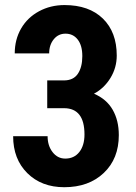

<svg xmlns="http://www.w3.org/2000/svg" viewBox="-20 -741 546 770"><path d="M169.4 -418.5H236.3Q274.4 -418.5 292.2 -445.1Q310.1 -471.7 310.1 -516.1Q310.1 -558.6 291.7 -582.3Q273.4 -606 242.7 -606Q213.9 -606 195.6 -583.5Q177.2 -561 177.2 -526.9H39.1Q39.1 -582.5 64.7 -626.7Q90.3 -670.9 136.5 -695.8Q182.6 -720.7 238.8 -720.7Q336.9 -720.7 392.6 -666.5Q448.2 -612.3 448.2 -518.1Q448.2 -469.7 423.1 -428.5Q397.9 -387.2 356.9 -365.2Q407.2 -343.8 431.9 -300.8Q456.5 -257.8 456.5 -199.2Q456.5 -104.5 396.2 -47.4Q335.9 9.8 237.8 9.8Q146.5 9.8 89.6 -46.6Q32.7 -103 32.7 -194.8H170.9Q170.9 -156.7 190.9 -130.9Q210.9 -105 241.7 -105Q277.3 -105 298.1 -131.3Q318.8 -157.7 318.8 -201.7Q318.8 -306.6 237.3 -307.1H169.4Z"/></svg>

Font: MAUL Condensed Bold
Style: Condensed Bold
Weight: 700
Designer: MAUL
Version: Version 1.0; 2020; ttfautohint (v1.8.3)